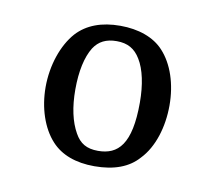

<svg xmlns="http://www.w3.org/2000/svg" viewBox="-47 -783 463 414"><g transform="rotate(10 184.5 -576.0)"><path d="M320 -579C320 -626 306 -668 281 -695C260 -718 226 -730 186 -730C145 -730 113 -718 91 -694C66 -666 50 -620 50 -572C50 -527 64 -484 89 -457C110 -434 142 -422 183 -422C226 -422 258 -434 279 -458C306 -486 320 -532 320 -579ZM114 -578C114 -618 121 -650 134 -671C145 -688 161 -696 184 -696C208 -696 224 -687 236 -667C249 -646 256 -613 256 -574C256 -483 229 -456 185 -456C160 -456 145 -465 134 -485C121 -508 114 -539 114 -578Z"/></g></svg>

Font: Domine
Style: Regular
Weight: 400
Designer: Pablo Impallari, Rodrigo Fuenzalida, Brenda Gallo
Foundry: Pablo Impallari, Rodrigo Fuenzalida, Brenda Gallo
Version: Version 2.000